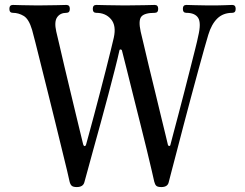

<svg xmlns="http://www.w3.org/2000/svg" viewBox="-20 -746 993 778"><path d="M291 12Q277 12 271 7Q265 2 262 -10Q260 -21 251.5 -56Q243 -91 230.5 -142Q218 -193 203.5 -252.5Q189 -312 174 -371.5Q159 -431 146 -483.5Q133 -536 123.5 -573.5Q114 -611 110 -625Q97 -669 76 -681.5Q55 -694 32 -694Q18 -694 18 -710Q18 -726 32 -726Q43 -726 69 -725Q95 -724 133 -724Q177 -724 208 -725Q239 -726 249 -726Q263 -726 263 -710Q263 -694 249 -694Q224 -694 211.5 -676Q199 -658 208 -618Q212 -602 220.5 -565Q229 -528 240.5 -479Q252 -430 264.5 -378.5Q277 -327 288 -280.5Q299 -234 307 -202Q315 -170 317 -161Q319 -154 323 -154Q327 -154 329 -161Q332 -172 340.5 -203Q349 -234 360.5 -277Q372 -320 384.5 -368Q397 -416 408.5 -461Q420 -506 428.5 -541Q437 -576 441 -593Q452 -642 430 -668Q408 -694 370 -694Q356 -694 356 -710Q356 -726 370 -726Q380 -726 414 -725Q448 -724 486 -724Q530 -724 565 -725Q600 -726 607 -726Q621 -726 621 -710Q621 -694 607 -694Q566 -694 553 -679Q540 -664 550 -618Q554 -603 562.5 -565.5Q571 -528 583 -478.5Q595 -429 608 -376Q621 -323 632 -276.5Q643 -230 651 -198.5Q659 -167 660 -161Q661 -155 665.5 -154.5Q670 -154 671 -161Q674 -173 682.5 -205Q691 -237 702.5 -280.5Q714 -324 726.5 -372.5Q739 -421 750.5 -466.5Q762 -512 771 -547.5Q780 -583 783 -599Q796 -653 783 -673.5Q770 -694 735 -694Q721 -694 721 -710Q721 -726 735 -726Q745 -726 770.5 -725Q796 -724 824 -724Q875 -724 893 -725Q911 -726 921 -726Q935 -726 935 -710Q935 -694 921 -694Q884 -694 860.5 -671Q837 -648 824 -605Q819 -589 808.5 -551.5Q798 -514 784 -463Q770 -412 754.5 -354Q739 -296 724 -239Q709 -182 696.5 -133.5Q684 -85 675 -51.5Q666 -18 664 -9Q660 12 634 12Q619 12 613.5 7Q608 2 605 -10Q603 -20 595 -54Q587 -88 575 -138Q563 -188 548.5 -245Q534 -302 520 -358.5Q506 -415 494 -463Q482 -511 474 -542Q473 -545 469 -545.5Q465 -546 464 -542Q458 -514 446 -467Q434 -420 419 -363Q404 -306 388 -248Q372 -190 358 -139.5Q344 -89 334.5 -53.5Q325 -18 322 -8Q317 12 291 12Z"/></svg>

Font: Zen Old Mincho Medium
Style: Regular
Weight: 500
Designer: Yoshimichi Ohira
Foundry: Positype
Version: Version 1.500